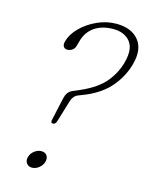

<svg xmlns="http://www.w3.org/2000/svg" viewBox="-112 -801 685 882"><g transform="rotate(15 230.0 -360.5)"><path d="M183 -337Q190 -368 213 -378.5L253.5 -396Q328 -429.5 364 -474Q400 -518.5 413.5 -570.5Q431 -637 403.8 -670.2Q376.5 -703.5 323.5 -703.5Q271 -703.5 235.2 -679.2Q199.5 -655 187 -609L180.5 -585.5Q177 -572 166.5 -564.5Q156 -557 143 -557Q130 -557 124.5 -566.5Q119 -576 123.5 -591Q132.5 -626.5 164.5 -658.5Q196.5 -690.5 240.8 -710.5Q285 -730.5 331.5 -730.5Q403 -730.5 437.8 -687.8Q472.5 -645 452 -571Q436.5 -512.5 394.8 -461.8Q353 -411 278 -379.5L245 -366.5Q223 -357.5 215 -330.5L184 -228Q179 -212 167 -212Q155 -212 159 -228ZM126.5 8.5Q109 8.5 100.2 -4Q91.5 -16.5 96 -33.5Q101 -52 116.8 -64Q132.5 -76 149.5 -76Q167.5 -76 176 -63.8Q184.5 -51.5 179.5 -33.5Q175 -16.5 159.5 -4Q144 8.5 126.5 8.5Z"/></g></svg>

Font: Fraunces 9pt S050 Thin
Style: Italic
Weight: 100
Italic angle: -16°
Version: Version 1.000; ttfautohint (v1.8.3)